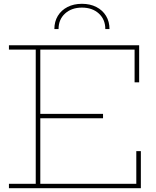

<svg xmlns="http://www.w3.org/2000/svg" viewBox="-20 -990 819 1010"><path d="M556 -837H534Q534 -887.5 500 -918.8Q466 -950 411 -950Q356.5 -950 322.2 -918.8Q288 -887.5 288 -837H266Q266 -876.5 284.2 -906.5Q302.5 -936.5 335.2 -953.2Q368 -970 411 -970Q454 -970 486.8 -953.2Q519.5 -936.5 537.8 -906.5Q556 -876.5 556 -837ZM522 -391V-368H181V-391ZM697 -195H721V0H27V-23H168V-729H27V-752H712V-557H688V-729H192V-23H697Z"/></svg>

Font: Hepta Slab ExtraLight ExtraLight
Style: Regular
Weight: 250
Version: Version 1.102